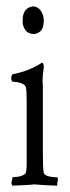

<svg xmlns="http://www.w3.org/2000/svg" viewBox="-20 -649 221 608"><path d="M51.8 -588.4Q53.2 -624.5 84.5 -628.9Q104.5 -627.4 113.3 -607.4Q118.2 -599.6 118.7 -581.5Q118.7 -579.6 118.2 -577.6Q117.7 -557.6 106.4 -548.8Q95.2 -540 84.5 -541.5Q64 -543 56.6 -560.5Q50.8 -570.8 51.8 -583.5ZM114.7 -391.6 115.7 -377.9V-166.5Q115.7 -115.2 118.7 -100.6Q124 -89.8 152.3 -87.9H161.1Q164.6 -83 162.6 -76.2Q160.6 -66.9 161.1 -61L136.7 -62L109.4 -63.5L98.6 -64.5H95.2Q93.8 -64.5 89.8 -65.4Q81.5 -63.5 19.5 -61Q14.6 -67.9 17.1 -75Q19.5 -82 19.5 -87.9Q50.8 -88.4 61.5 -100.6Q64.9 -111.8 64.5 -138.7V-329.1Q64.5 -364.7 61.5 -374.5Q54.7 -388.2 18.6 -390.6Q12.7 -399.4 18.6 -413.6Q72.8 -423.8 113.3 -450.7Q118.7 -448.7 118.7 -436Q114.7 -410.6 114.7 -391.6Z"/></svg>

Font: AMoshref-Thulth
Style: Regular
Weight: 400
Designer: Ali Moshref
Foundry: Ali Moshref
Version: Version 0.1